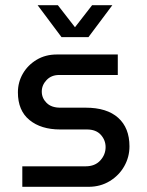

<svg xmlns="http://www.w3.org/2000/svg" viewBox="-20 -720 567 740"><path d="M66 0V-79H310Q346 -79 366.5 -101.5Q387 -124 387 -153Q387 -180 368.5 -200.5Q350 -221 315 -221H212Q138 -221 93.5 -257.5Q49 -294 49 -364Q49 -403 68 -436Q87 -469 121 -489.5Q155 -510 199 -510H434V-431H208Q178 -431 159.5 -411.5Q141 -392 141 -367Q141 -342 159.5 -323.5Q178 -305 212 -305H310Q392 -305 435.5 -266Q479 -227 479 -156Q479 -115 459 -79.5Q439 -44 403 -22Q367 0 321 0ZM217 -577 125 -700H203L269 -615L335 -700H413L321 -577Z"/></svg>

Font: MuseoModerno
Style: Regular
Weight: 400
Designer: Pablo Cosgaya, Héctor Gatti, Marcela Romero, and the Authors of The MuseoModerno Project.
Foundry: Omnibus-Type Team
Version: Version 1.001